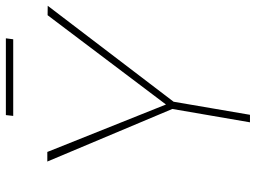

<svg xmlns="http://www.w3.org/2000/svg" viewBox="-132 -766 897 674"><g transform="rotate(-90 317.0 -428.5)"><path d="M287.6 -294.9 601.1 -710.4 634.3 -710 297.4 -268.1 251.5 0H225.1L272 -272.5L87.4 -711.4H121.1ZM516.6 -831.1H247.6L250.5 -856.9H520Z"/></g></svg>

Font: Roboto Thin
Style: Italic
Weight: 250
Italic angle: -12°
Designer: Google
Version: Version 2.134; 2016